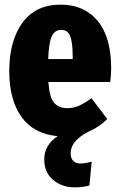

<svg xmlns="http://www.w3.org/2000/svg" viewBox="-20 -571 518 829"><path d="M456 -217H189Q193 -152 213 -128Q233 -104 270 -104Q297 -104 321 -114.5Q345 -125 375 -147L443 -57Q408 -22 363 -3Q285 37 285 90Q285 112 296 123.5Q307 135 326 135Q347 135 376 127L366 230Q337 238 304 238Q247 238 209 205.5Q171 173 171 118Q171 55 229 17Q125 7 72.5 -66.5Q20 -140 20 -264Q20 -395 77 -473Q134 -551 242 -551Q343 -551 401.5 -481Q460 -411 460 -275Q460 -251 456 -217ZM294 -323Q294 -386 283.5 -414Q273 -442 244 -442Q217 -442 204 -415.5Q191 -389 188 -316H294Z"/></svg>

Font: Fira Sans Compressed ExtraBold
Style: Regular
Weight: 800
Width: 1
Designer: bBox Type GmbH & Carrois Corporate GbR & Edenspiekermann AG
Foundry: bBox Type GmbH & Carrois Corporate GbR & Edenspiekermann AG
Version: Version 4.301